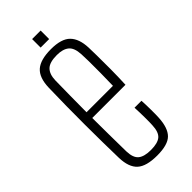

<svg xmlns="http://www.w3.org/2000/svg" viewBox="-226 -732 781 781"><g transform="rotate(-45 164.5 -341.5)"><path d="M169.5 6Q107.5 6 80.8 -18.2Q54 -42.5 52.5 -98Q51.5 -141 50.8 -190Q50 -239 50 -291.2Q50 -343.5 50.5 -396.8Q51 -450 52.5 -501Q54 -557.5 81.5 -581.8Q109 -606 169.5 -606Q229.5 -606 255 -580.2Q280.5 -554.5 282.5 -502Q283 -491 283.5 -456.2Q284 -421.5 283.8 -376.2Q283.5 -331 281.5 -289H90.5Q90.5 -241 91.2 -192Q92 -143 92.5 -95Q93.5 -57 111.5 -42.5Q129.5 -28 167.5 -28Q206.5 -28 223.8 -42.5Q241 -57 242.5 -95Q243.5 -110 243.2 -139.8Q243 -169.5 241.5 -197H281.5Q283 -174 283.2 -144Q283.5 -114 282.5 -98Q279.5 -42.5 255.2 -18.2Q231 6 169.5 6ZM90.5 -322H242.5Q243.5 -357.5 243.8 -394.8Q244 -432 243.8 -461.8Q243.5 -491.5 242.5 -504Q240.5 -542.5 222.2 -557.2Q204 -572 169.5 -572Q127.5 -572 110.5 -555Q93.5 -538 92.5 -504Q92 -461.5 91.2 -415.8Q90.5 -370 90.5 -322ZM144.5 -640V-689H193.5V-640Z"/></g></svg>

Font: Big Shoulders Text SC Thin
Style: Regular
Weight: 100
Designer: Patric King
Foundry: XO Type Co
Version: Version 2.002